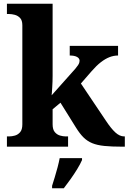

<svg xmlns="http://www.w3.org/2000/svg" viewBox="-20 -780 684 1021"><path d="M16.8 0V-54.6H29.4Q42.8 -54.6 59 -59Q75.2 -63.4 87 -77Q98.8 -90.6 98.8 -118.6V-645.4Q98.8 -672 86.7 -684.5Q74.6 -697 58.4 -701.2Q42.2 -705.4 29.4 -705.4H16.8V-760H259.8V-377Q259.8 -364 259.3 -347.7Q258.8 -331.4 257.8 -316.1Q256.8 -300.8 256 -289.1Q255.2 -277.4 254.6 -273.2L380.8 -414.8Q389.8 -425.6 394.9 -433.3Q400 -441 401.6 -447Q403.2 -453 403.2 -456.8Q403.2 -469.8 389.5 -477.3Q375.8 -484.8 350.8 -484.8V-536H607.8V-484.8Q584.8 -484.8 562.3 -476.1Q539.8 -467.4 516.3 -449.2Q492.8 -431 466.8 -401L410.2 -336L543.2 -138Q570.4 -96.8 593.4 -75.7Q616.4 -54.6 640.2 -54.6H643.8V0H629.8Q573.2 0 535 -3.9Q496.8 -7.8 470.5 -18.6Q444.2 -29.4 424.1 -49.3Q404 -69.2 383.6 -102.2L301.6 -233.8L259.8 -199V-119.4Q259.8 -91 271.6 -77.3Q283.4 -63.6 299.6 -59.1Q315.8 -54.6 328.6 -54.6H342V0ZM257 208Q263.2 188.2 271.3 162.1Q279.4 136 286.4 109.1Q293.4 82.2 297.4 61H416.2V71Q407.2 92 390.9 118.7Q374.6 145.4 355.4 172.4Q336.2 199.4 319.4 221H257Z"/></svg>

Font: Noto Serif Hentaigana ExtraLight
Style: Regular
Weight: 200
Designer: Kazuhiro Yamada
Foundry: nipponia
Version: Version 1.000